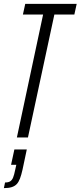

<svg xmlns="http://www.w3.org/2000/svg" viewBox="-27 -708 415 989"><path d="M60 0 195 -633H91L103 -688H368L356 -633H253L117 0ZM-7 261 -1 232Q16 232 25.5 226Q35 220 40.5 206.5Q46 193 51 168L57 141H30L47 62H111L89 166Q83 193 76 211.5Q69 230 59 240.5Q49 251 33 256Q17 261 -7 261Z"/></svg>

Font: Saira UltraCondensed
Style: Italic
Weight: 400
Width: 1
Italic angle: -12°
Designer: Hector Gatti with collaboration of the Omnibus-Type team
Foundry: Omnibus-Type
Version: Version 1.101